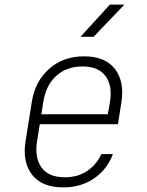

<svg xmlns="http://www.w3.org/2000/svg" viewBox="-20 -805 640 835"><path d="M255 10Q163 10 120 -44.5Q77 -99 91 -190L118 -360Q132 -451 193.5 -505.5Q255 -560 346 -560Q437 -560 479.5 -505.5Q522 -451 508 -360L493 -265H153L141 -190Q130 -118 161 -76Q192 -34 262 -34Q318 -34 358.5 -61Q399 -88 421 -135H471Q446 -68 389 -29Q332 10 255 10ZM160 -308H449L458 -360Q470 -432 439 -474Q408 -516 339 -516Q269 -516 224 -474.5Q179 -433 168 -360ZM330 -645 458 -785H521L387 -645Z"/></svg>

Font: NKDuy Mono Thin
Style: Italic
Weight: 100
Italic angle: -9°
Monospace: yes
Designer: NKDuy
Foundry: NKDuy
Version: Version 2.251; ttfautohint (v1.8.4.7-5d5b)